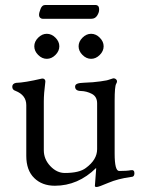

<svg xmlns="http://www.w3.org/2000/svg" viewBox="-20 -728 567 767"><path d="M160 -708H363Q368 -708 372 -704Q376 -700 376 -689Q376 -678 368 -665.5Q360 -653 345 -653H150Q145 -653 140.5 -657Q136 -661 136 -669Q136 -677 142 -692.5Q148 -708 160 -708ZM294 -543Q294 -562 309.5 -577.5Q325 -593 344 -593Q363 -593 378.5 -577.5Q394 -562 394 -543Q394 -524 378.5 -508.5Q363 -493 344 -493Q325 -493 309.5 -508.5Q294 -524 294 -543ZM117 -543Q117 -562 132.5 -577.5Q148 -593 167 -593Q186 -593 201.5 -577.5Q217 -562 217 -543Q217 -524 201.5 -508.5Q186 -493 167 -493Q148 -493 132.5 -508.5Q117 -524 117 -543ZM359 15 364 -51V-57Q292 14 199 14Q148 14 116.5 -17Q85 -48 85 -105V-308Q85 -348 42 -365Q29 -369 29 -381.5Q29 -394 44 -397Q79 -398 147 -414Q154 -415 158 -411Q162 -407 161 -400Q155 -354 155 -323V-128Q155 -92 181 -64.5Q207 -37 239 -37Q297 -37 323 -57Q368 -90 368 -132V-315Q368 -342 347 -353Q326 -364 303 -364.5Q280 -365 280 -382Q280 -390 288.5 -393.5Q297 -397 315 -397.5Q333 -398 351 -399.5Q369 -401 382 -403Q395 -405 400 -406Q406 -406 432 -415H434Q441 -415 445.5 -409Q450 -403 444 -393Q438 -383 438 -326V-114Q438 -45 456 -45Q487 -45 502 -48Q517 -51 517 -36Q517 -21 503 -21Q451 -14 412.5 2.5Q374 19 366.5 19Q359 19 359 15Z"/></svg>

Font: EB Garamond
Style: Regular
Weight: 400
Version: Version 0.012